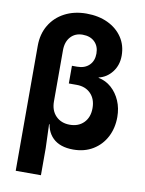

<svg xmlns="http://www.w3.org/2000/svg" viewBox="-98 -808 797 1057"><g transform="rotate(10 300.0 -280.0)"><path d="M64.8 180V-518.8Q64.8 -584.4 94.6 -634.4Q124.5 -684.5 177.4 -712.2Q230.4 -740 299 -740Q366.8 -740 418.7 -715.4Q470.5 -690.8 499.9 -646.9Q529.3 -603 529.3 -544.9Q529.3 -492.3 499.9 -453.9Q470.4 -415.6 425.4 -405.2V-403Q466.1 -395.3 497.5 -367.5Q528.9 -339.6 546.6 -298.5Q564.3 -257.5 564.3 -208.2Q564.3 -146.5 538.7 -97Q513 -47.5 465.9 -18.8Q418.7 10 355.7 10Q281.1 10 241.2 -29Q201.2 -68.1 201.2 -137.9L234.3 -104.5H201.1L205.8 28.5V180ZM313.5 -121.3Q362.1 -121.3 391.7 -151.4Q421.4 -181.6 421.4 -232.7Q421.4 -283.8 391.7 -314Q362.1 -344.1 313.3 -344.1H269.3V-443H298.2Q340.8 -443 365.6 -467.3Q390.4 -491.6 390.4 -532.4Q390.4 -573.2 365.6 -597.5Q340.8 -621.8 298.2 -621.8Q256.3 -621.8 231.1 -593.8Q205.8 -565.9 205.8 -518.8V-232.7Q205.8 -181.6 235.6 -151.4Q265.5 -121.3 313.5 -121.3Z"/></g></svg>

Font: JetBrains Mono
Style: Regular
Weight: 400
Monospace: yes
Designer: Philipp Nurullin, Konstantin Bulenkov
Foundry: JetBrains
Version: Version 2.305